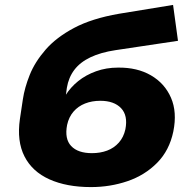

<svg xmlns="http://www.w3.org/2000/svg" viewBox="-20 -750 789 781"><path d="M350 11Q251 11 181 -20.5Q111 -52 79.5 -114Q48 -176 61 -266L73 -346Q80 -393 101 -445.5Q122 -498 165.5 -548Q209 -598 281.5 -636.5Q354 -675 464 -694L684 -730L704 -584L450 -546Q390 -537 348 -517Q306 -497 282.5 -466Q259 -435 252 -393L248 -363H247Q267 -395 298 -420Q329 -445 370.5 -460Q412 -475 460 -475Q538 -476 594 -443.5Q650 -411 675.5 -352.5Q701 -294 685 -215Q669 -138 619 -87.5Q569 -37 498.5 -13Q428 11 350 11ZM354 -127Q388 -127 416 -137.5Q444 -148 463.5 -170Q483 -192 490 -224Q501 -280 472.5 -310Q444 -340 388 -340Q354 -340 326 -329Q298 -318 279 -296Q260 -274 253 -242Q242 -185 269.5 -156Q297 -127 354 -127Z"/></svg>

Font: Nunito Sans 7pt SemiExpanded Black
Style: Italic
Weight: 900
Width: 6
Italic angle: -9°
Designer: Vernon Adams
Foundry: Vernon Adams
Version: Version 3.101;gftools[0.9.27]